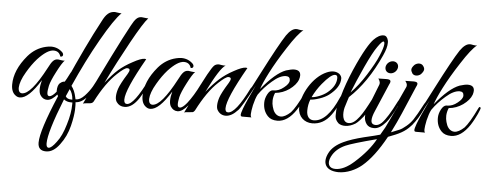

<svg xmlns="http://www.w3.org/2000/svg" viewBox="-58 -785 3291 1291"><g transform="rotate(5 1587.5 -139.5)"><path d="M279 -24C259 -24 262 -53 270 -94C275 -115 288 -147 310 -189C332 -232 349 -259 361 -271C350 -268 321 -275 316 -275C289 -275 276 -260 251 -211C186 -88 134 -27 94 -27C61 -27 56 -83 108 -170C129 -206 151 -237 175 -264C217 -309 252 -332 281 -332C306 -332 322 -320 329 -296C346 -293 353 -310 340 -325C319 -346 293 -357 262 -357C251 -357 239 -355 226 -352C179 -341 140 -316 108 -279C51 -212 23 -145 23 -80C23 -46 33 -22 53 -8C62 -1 71 2 82 2C121 2 167 -41 220 -127C207 -79 207 -46 219 -26C231 -7 247 2 266 2C308 2 360 -60 421 -184C423 -189 424 -193 424 -196C424 -202 421 -204 416 -202C413 -201 410 -198 407 -192C380 -137 353 -93 326 -59C307 -36 292 -24 279 -24Z M289 348C322 348 352 329 380 291C409 253 429 210 441 162C465 66 459 22 458 1C511 1 566 -62 621 -188C627 -199 618 -206 611 -201C607 -198 590 -159 565 -114C552 -92 536 -70 516 -49C496 -28 477 -18 459 -18H456L453 -31C447 -62 436 -87 421 -106C472 -220 525 -327 582 -427C639 -527 683 -592 714 -621C703 -620 675 -626 670 -626C631 -626 609 -604 585 -556C524 -443 456 -300 380 -129C376 -130 363 -134 344 -118C331 -109 325 -90 325 -62C325 -53 329 -42 337 -29C268 133 234 240 234 293C234 330 252 348 289 348ZM288 293C288 244 318 142 379 -11C392 0 409 5 428 5H437V15C437 57 429 104 413 155C398 207 379 248 356 277C334 307 317 322 304 322C293 322 288 312 288 293ZM429 -14C409 -14 396 -20 389 -33L411 -83C425 -66 433 -43 435 -14Z M783 -45C783 -90 824 -184 906 -328C903 -329 899 -330 895 -330C878 -330 852 -320 816 -300C780 -281 749 -260 724 -238C699 -216 671 -185 640 -146C687 -243 737 -338 788 -431C840 -525 876 -582 896 -603C885 -602 858 -607 851 -607C824 -607 808 -591 783 -544C726 -440 635 -256 508 7C513 4 524 2 542 1C562 1 574 -4 579 -14C624 -102 671 -168 719 -212C751 -242 773 -257 784 -257C795 -257 801 -253 801 -246C801 -239 797 -230 790 -218C760 -170 742 -135 735 -114C728 -93 725 -74 725 -59C725 -44 728 -33 734 -24C747 -5 765 4 788 4C823 4 855 -19 886 -66C915 -113 927 -136 942 -167C950 -183 954 -193 954 -196C954 -203 945 -212 936 -193C879 -76 834 -17 803 -17C790 -17 783 -26 783 -45Z M1159 -24C1139 -24 1142 -53 1150 -94C1155 -115 1168 -147 1190 -189C1212 -232 1229 -259 1241 -271C1230 -268 1201 -275 1196 -275C1169 -275 1156 -260 1131 -211C1066 -88 1014 -27 974 -27C941 -27 936 -83 988 -170C1009 -206 1031 -237 1055 -264C1097 -309 1132 -332 1161 -332C1186 -332 1202 -320 1209 -296C1226 -293 1233 -310 1220 -325C1199 -346 1173 -357 1142 -357C1131 -357 1119 -355 1106 -352C1059 -341 1020 -316 988 -279C931 -212 903 -145 903 -80C903 -46 913 -22 933 -8C942 -1 951 2 962 2C1001 2 1047 -41 1100 -127C1087 -79 1087 -46 1099 -26C1111 -7 1127 2 1146 2C1188 2 1240 -60 1301 -184C1303 -189 1304 -193 1304 -196C1304 -202 1301 -204 1296 -202C1293 -201 1290 -198 1287 -192C1260 -137 1233 -93 1206 -59C1187 -36 1172 -24 1159 -24Z M1589 -328C1586 -329 1582 -330 1578 -330C1561 -330 1535 -320 1499 -300C1463 -281 1432 -259 1406 -236C1381 -213 1352 -183 1321 -144C1377 -256 1417 -319 1442 -332C1431 -329 1402 -336 1397 -336C1383 -336 1372 -332 1364 -324C1347 -307 1310 -241 1254 -124C1223 -58 1202 -14 1191 7C1196 4 1205 3 1220 2C1235 1 1244 0 1249 -1C1254 -3 1259 -7 1263 -14C1308 -102 1354 -168 1402 -212C1434 -242 1456 -257 1467 -257C1478 -257 1484 -253 1484 -246C1484 -239 1480 -230 1473 -218C1443 -170 1425 -135 1418 -114C1411 -93 1408 -74 1408 -59C1408 -44 1411 -33 1418 -24C1443 13 1498 17 1546 -36C1571 -63 1601 -113 1636 -184C1646 -193 1636 -218 1622 -193C1565 -78 1519 -20 1485 -20C1472 -20 1466 -29 1466 -46C1466 -90 1507 -184 1589 -328Z M1880 -270C1880 -255 1869 -239 1846 -221C1824 -203 1801 -194 1778 -194H1772C1759 -193 1747 -182 1737 -163C1727 -144 1722 -125 1722 -106C1722 -69 1733 -40 1755 -17C1770 -1 1792 7 1820 7C1866 7 1908 -22 1946 -79C1982 -135 2003 -190 2003 -195C2003 -200 1997 -212 1988 -195C1955 -126 1928 -81 1907 -58C1882 -35 1860 -23 1841 -23C1836 -23 1832 -24 1827 -25C1805 -32 1790 -52 1782 -84C1775 -109 1773 -141 1789 -178C1824 -181 1855 -193 1884 -213C1913 -234 1933 -257 1942 -282C1945 -292 1947 -301 1947 -309C1947 -334 1932 -346 1903 -346C1890 -346 1872 -342 1849 -335C1801 -317 1747 -270 1686 -195C1703 -247 1753 -352 1840 -485C1883 -552 1917 -595 1942 -614C1937 -613 1928 -613 1917 -615C1906 -617 1901 -618 1900 -618H1895C1894 -618 1894 -618 1894 -618C1873 -618 1851 -602 1828 -569C1800 -527 1751 -438 1681 -302C1612 -166 1565 -83 1542 -52C1541 -49 1540 -47 1540 -45C1540 -35 1543 -33 1550 -39C1566 -54 1601 -114 1656 -217L1627 -155C1614 -128 1604 -105 1595 -84C1586 -63 1579 -44 1574 -26C1569 -9 1572 0 1582 0H1645C1637 -7 1636 -24 1648 -83C1655 -112 1663 -137 1673 -156C1696 -189 1725 -221 1760 -251C1795 -282 1826 -297 1853 -297C1871 -297 1880 -288 1880 -270Z M2029 -154C2043 -154 2063 -158 2090 -167C2117 -176 2137 -187 2152 -198C2200 -235 2224 -273 2224 -313C2224 -324 2218 -335 2207 -344C2183 -360 2155 -359 2124 -346C2029 -306 1959 -180 1959 -93C1959 -33 2002 4 2055 4C2105 4 2147 -19 2181 -66C2196 -86 2211 -112 2226 -144C2241 -177 2249 -194 2249 -197C2249 -200 2248 -201 2245 -202C2238 -203 2233 -199 2228 -188C2179 -74 2124 -17 2063 -17C2032 -17 2015 -41 2015 -78C2015 -106 2020 -131 2029 -154ZM2197 -314C2197 -279 2179 -246 2142 -215C2110 -188 2059 -171 2036 -171C2053 -206 2073 -237 2096 -265C2134 -311 2162 -334 2181 -334C2192 -334 2197 -327 2197 -314Z M2300 -19C2253 -19 2254 -84 2263 -120C2271 -149 2285 -188 2286 -193C2365 -266 2434 -366 2491 -493C2507 -528 2515 -556 2515 -579C2515 -585 2515 -590 2514 -594C2509 -616 2498 -627 2483 -627C2461 -627 2439 -615 2416 -591C2393 -567 2354 -507 2297 -376C2269 -311 2247 -250 2232 -195C2231 -192 2228 -181 2221 -161C2215 -141 2211 -120 2209 -99C2210 -64 2199 -43 2232 -11C2255 6 2299 9 2346 -20C2363 -31 2385 -58 2396 -71C2408 -86 2427 -122 2432 -133L2446 -163L2459 -191C2461 -196 2460 -199 2457 -202C2452 -204 2447 -200 2442 -191C2391 -91 2348 -19 2300 -19ZM2485 -586C2494 -586 2500 -565 2468 -490C2453 -453 2428 -409 2395 -356C2362 -303 2328 -260 2294 -225C2314 -276 2340 -336 2371 -404C2403 -473 2428 -520 2447 -546C2466 -573 2478 -586 2485 -586Z M2514 -418C2511 -395 2526 -377 2549 -377C2572 -377 2593 -395 2597 -418C2601 -441 2585 -459 2562 -459C2539 -459 2518 -441 2514 -418ZM2482 -22C2461 -22 2451 -32 2451 -51C2451 -68 2457 -89 2468 -114L2548 -301C2561 -325 2558 -336 2527 -336L2472 -335C2488 -314 2485 -301 2482 -293L2418 -130C2401 -87 2400 -51 2421 -22C2432 -7 2449 0 2473 0C2498 0 2524 -16 2551 -47C2561 -58 2572 -74 2584 -95C2597 -116 2605 -132 2609 -141C2614 -150 2619 -161 2624 -172C2635 -196 2633 -198 2630 -201C2625 -205 2621 -202 2616 -192C2578 -116 2547 -66 2522 -41C2508 -28 2495 -22 2482 -22Z M2611 -178C2606 -167 2609 -162 2620 -162L2548 -12L2518 40C2502 45 2466 54 2410 67C2354 81 2309 96 2275 112C2230 133 2198 160 2181 194C2149 256 2166 314 2259 316C2318 316 2375 289 2415 256C2468 212 2520 143 2571 50C2644 23 2683 4 2719 -36C2755 -76 2775 -113 2796 -157C2807 -180 2813 -193 2813 -196C2813 -199 2811 -202 2807 -204C2804 -206 2800 -202 2795 -193C2766 -138 2745 -101 2732 -82C2720 -64 2705 -48 2688 -34C2671 -20 2657 -10 2645 -5L2588 18C2613 -31 2633 -75 2650 -114L2730 -301C2743 -325 2740 -336 2709 -336L2654 -335C2671 -314 2668 -301 2664 -293ZM2200 217C2218 180 2249 153 2292 134C2319 122 2388 101 2499 72C2470 125 2425 180 2362 236C2317 276 2276 296 2237 296C2192 296 2178 262 2200 217ZM2755 -389C2779 -415 2778 -429 2763 -448C2751 -463 2725 -463 2706 -447C2682 -421 2685 -409 2698 -388C2710 -373 2736 -373 2755 -389Z M3052 -270C3052 -255 3041 -239 3018 -221C2996 -203 2973 -194 2950 -194H2944C2931 -193 2919 -182 2909 -163C2899 -144 2894 -125 2894 -106C2894 -69 2905 -40 2927 -17C2942 -1 2964 7 2992 7C3038 7 3080 -22 3118 -79C3154 -135 3175 -190 3175 -195C3175 -200 3169 -212 3160 -195C3127 -126 3100 -81 3079 -58C3054 -35 3032 -23 3013 -23C3008 -23 3004 -24 2999 -25C2977 -32 2962 -52 2954 -84C2947 -109 2945 -141 2961 -178C2996 -181 3027 -193 3056 -213C3085 -234 3105 -257 3114 -282C3117 -292 3119 -301 3119 -309C3119 -334 3104 -346 3075 -346C3062 -346 3044 -342 3021 -335C2973 -317 2919 -270 2858 -195C2875 -247 2925 -352 3012 -485C3055 -552 3089 -595 3114 -614C3109 -613 3100 -613 3089 -615C3078 -617 3073 -618 3072 -618H3067C3066 -618 3066 -618 3066 -618C3045 -618 3023 -602 3000 -569C2972 -527 2923 -438 2853 -302C2784 -166 2737 -83 2714 -52C2713 -49 2712 -47 2712 -45C2712 -35 2715 -33 2722 -39C2738 -54 2773 -114 2828 -217L2799 -155C2786 -128 2776 -105 2767 -84C2758 -63 2751 -44 2746 -26C2741 -9 2744 0 2754 0H2817C2809 -7 2808 -24 2820 -83C2827 -112 2835 -137 2845 -156C2868 -189 2897 -221 2932 -251C2967 -282 2998 -297 3025 -297C3043 -297 3052 -288 3052 -270Z"/></g></svg>

Font: VL Great Vibes
Style: Regular
Weight: 400
Designer: Robert E. Leuschke
Foundry: Robert E. Leuschke
Version: Version 1.001